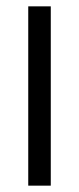

<svg xmlns="http://www.w3.org/2000/svg" viewBox="-20 -585 249 605"><path d="M69 -565H140V0H69Z"/></svg>

Font: Khand
Style: Regular
Weight: 400
Designer: Devanagari: Sanchit Sawaria, Jyotish Sonowal; Latin: Satya Rajpurohit
Foundry: Indian Type Foundry
Version: Version 1.101;PS 1.0;hotconv 1.0.78;makeotf.lib2.5.61930; tt